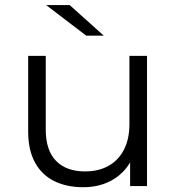

<svg xmlns="http://www.w3.org/2000/svg" viewBox="-20 -751 712 775"><path d="M316.5 4.7Q248.8 4.7 198.7 -20.1Q148.7 -44.9 121.2 -95.1Q93.7 -145.4 93.7 -220.5V-525.5H164.7V-227.9Q164.7 -144.3 206.2 -101.7Q247.7 -59.1 323.4 -59.1Q378.2 -59.1 418.4 -81.7Q458.6 -104.4 480.5 -147.3Q502.4 -190.3 502.4 -249.6V-525.5H573.4V0H505.2V-143.7L516.3 -117.5Q491.4 -60.1 438.9 -27.7Q386.3 4.7 316.5 4.7ZM328.1 -607 166.2 -730.6H261.2L398.9 -607Z"/></svg>

Font: Montserrat Thin
Style: Regular
Weight: 100
Designer: Julieta Ulanovsky
Foundry: Julieta Ulanovsky
Version: Version 9.000